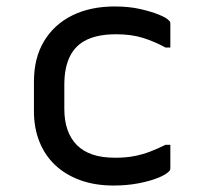

<svg xmlns="http://www.w3.org/2000/svg" viewBox="-20 -563 640 594"><path d="M335 -543Q379 -543 414 -535Q449 -527 472 -517.5Q495 -508 502 -500Q506 -497 506.5 -494.5Q507 -492 507 -489Q507 -471 507 -453Q507 -435 507 -416H492Q457 -435 421.5 -446Q386 -457 339 -457Q285 -457 249.5 -440.5Q214 -424 196.5 -389Q179 -354 179 -301V-226Q179 -189 189 -161Q199 -133 218 -114Q237 -95 266 -85Q295 -75 337 -75Q369 -75 395 -80Q421 -85 444.5 -94Q468 -103 492 -115H507Q507 -97 507 -78.5Q507 -60 507 -42Q507 -40 506.5 -38Q506 -36 504 -34Q494 -23 469.5 -13Q445 -3 409 4Q373 11 331 11Q274 11 228.5 -5.5Q183 -22 151 -52Q119 -82 102 -124.5Q85 -167 85 -219V-310Q85 -384 116.5 -436Q148 -488 204 -515.5Q260 -543 335 -543Z"/></svg>

Font: Rec Mono Linear
Style: Regular
Weight: 400
Monospace: yes
Version: Version 1.085; ttfautohint (v1.8.4.7-5d5b)